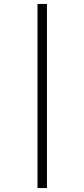

<svg xmlns="http://www.w3.org/2000/svg" viewBox="-20 -731 428 973"><path d="M170 222V-711H218V222Z"/></svg>

Font: Ysabeau Office Light
Style: Regular
Weight: 300
Designer: Christian Thalmann (Catharsis Fonts)
Version: Version 2.001;gftools[0.9.30]; featfreeze: tnum,lnum,ss02